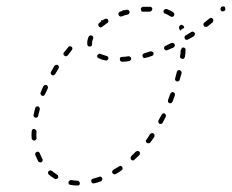

<svg xmlns="http://www.w3.org/2000/svg" viewBox="-20 -568 717 594"><path d="M223 6Q224 5 225 4Q226 3 227 2Q227 0 227 -1Q227 -4 225 -6Q223 -9 220 -9Q210 -9 201 -11Q199 -11 198 -11Q196 -10 195 -9Q194 -8 193 -7Q192 -6 192 -4Q191 -1 193 1Q195 4 198 4Q209 6 220 6Q221 6 223 6ZM296 -11Q297 -14 296 -17Q296 -18 295 -19Q294 -20 292 -21Q291 -22 290 -22Q288 -22 287 -21Q277 -18 268 -15Q266 -15 265 -14Q264 -13 263 -12Q263 -10 262 -9Q262 -7 263 -6Q263 -3 266 -1Q269 0 272 -1Q282 -3 292 -7Q295 -8 296 -11ZM154 -14Q157 -15 159 -17Q160 -18 160 -20Q160 -21 160 -23Q159 -24 159 -26Q158 -27 156 -28Q148 -33 141 -39Q140 -40 138 -40Q137 -41 135 -41Q134 -41 133 -40Q131 -39 130 -38Q129 -37 129 -36Q128 -34 129 -33Q129 -31 129 -30Q130 -29 131 -28Q139 -21 149 -15Q151 -13 154 -14ZM358 -43Q359 -44 359 -46Q360 -47 359 -49Q359 -50 358 -52Q356 -54 353 -55Q350 -55 348 -53Q339 -48 331 -43Q330 -42 329 -41Q328 -39 327 -38Q327 -37 327 -35Q328 -34 328 -32Q330 -30 333 -29Q336 -28 339 -30Q348 -35 356 -41Q358 -42 358 -43ZM103 -66Q106 -65 108 -66Q111 -68 112 -71Q113 -74 111 -76Q107 -85 103 -94Q102 -97 99 -98Q97 -100 94 -98Q91 -97 90 -95Q88 -92 89 -89Q93 -79 98 -69Q100 -66 103 -66ZM413 -94Q413 -97 411 -99Q410 -100 409 -100Q407 -101 406 -101Q404 -101 403 -100Q402 -100 400 -99Q393 -91 386 -85Q384 -82 384 -79Q384 -76 386 -74Q387 -73 388 -72Q390 -72 391 -72Q392 -72 394 -72Q395 -73 396 -74Q404 -81 411 -88Q413 -91 413 -94ZM458 -147Q458 -149 458 -150Q458 -151 457 -153Q456 -154 455 -155Q452 -157 449 -156Q446 -155 444 -153Q439 -144 433 -136Q431 -134 431 -131Q432 -128 434 -126Q435 -125 437 -125Q438 -124 440 -125Q441 -125 442 -125Q444 -126 445 -127Q451 -136 457 -144Q458 -146 458 -147ZM81 -135Q83 -133 86 -133Q88 -133 89 -134Q90 -135 91 -136Q92 -137 93 -138Q93 -140 93 -141Q92 -151 93 -161Q93 -164 91 -166Q88 -169 85 -169Q82 -169 80 -167Q78 -164 78 -161Q77 -151 78 -140Q78 -137 81 -135ZM493 -212Q492 -215 490 -217Q487 -218 484 -217Q481 -216 480 -213Q475 -204 470 -195Q469 -193 470 -190Q471 -187 473 -185Q476 -184 479 -185Q482 -185 483 -188Q488 -197 493 -207Q494 -209 493 -212ZM85 -207Q86 -205 89 -204Q91 -204 92 -204Q94 -204 95 -205Q96 -206 97 -207Q98 -208 98 -210Q100 -219 103 -229Q104 -232 102 -235Q101 -238 98 -239Q96 -239 95 -239Q93 -239 92 -238Q91 -237 90 -236Q89 -235 89 -233Q86 -223 84 -213Q83 -210 85 -207ZM521 -276Q521 -277 521 -279Q520 -280 519 -281Q518 -282 516 -283Q513 -284 511 -282Q508 -281 507 -278Q503 -268 500 -259Q499 -256 500 -253Q501 -250 504 -249Q507 -248 510 -249Q513 -251 514 -254Q517 -263 521 -273Q521 -274 521 -276ZM106 -282Q104 -279 106 -276Q107 -273 110 -272Q111 -271 112 -271Q114 -271 115 -272Q117 -273 118 -274Q119 -275 119 -276Q121 -281 124 -286L128 -295Q129 -297 128 -300Q127 -303 124 -305Q123 -305 121 -305Q120 -305 118 -305Q117 -304 116 -303Q115 -302 114 -301L110 -292Q108 -287 106 -282ZM541 -347Q539 -350 536 -351Q533 -352 530 -350Q528 -348 527 -345Q525 -336 522 -326Q521 -323 522 -320Q524 -317 527 -316Q528 -316 530 -316Q531 -316 533 -317Q534 -318 535 -319Q536 -320 536 -322Q539 -332 542 -342Q542 -345 541 -347ZM137 -341Q138 -338 140 -336Q142 -335 143 -335Q145 -335 146 -335Q148 -336 149 -337Q150 -338 151 -339Q156 -348 161 -356Q163 -359 162 -362Q161 -365 159 -367Q156 -368 153 -367Q150 -367 148 -364Q143 -355 138 -346Q136 -344 137 -341ZM384 -382Q386 -384 386 -387Q386 -390 383 -392Q381 -394 378 -394Q367 -392 358 -392Q355 -392 352 -390Q350 -387 351 -384Q351 -381 353 -379Q355 -377 358 -377Q369 -377 379 -379Q382 -379 384 -382ZM312 -382Q314 -383 315 -386Q316 -390 314 -392Q312 -395 309 -395Q299 -398 291 -401Q288 -403 286 -401Q283 -400 281 -397Q280 -395 281 -392Q282 -389 285 -388Q295 -383 306 -381Q309 -380 312 -382ZM553 -418Q551 -421 548 -421Q546 -421 545 -421Q543 -420 542 -419Q542 -419 542 -418Q541 -415 539 -413Q539 -404 537 -394Q537 -393 537 -391Q538 -390 538 -389Q539 -387 541 -387Q542 -386 543 -386Q546 -385 549 -387Q551 -389 552 -392Q554 -403 554 -413Q555 -416 553 -418ZM454 -398Q456 -401 455 -404Q454 -407 451 -408Q448 -410 445 -409Q436 -406 426 -403Q423 -402 422 -400Q420 -397 421 -394Q422 -391 424 -389Q427 -388 430 -389Q440 -391 450 -395Q453 -396 454 -398ZM176 -401Q177 -398 179 -396Q180 -395 182 -394Q183 -394 185 -394Q186 -394 187 -395Q189 -396 190 -397Q196 -405 202 -413Q204 -415 204 -418Q204 -421 202 -423Q199 -425 196 -425Q193 -425 191 -422Q184 -414 178 -406Q176 -404 176 -401ZM519 -423Q520 -424 521 -426Q521 -427 521 -429Q521 -430 520 -431Q519 -434 516 -435Q513 -436 510 -435Q501 -430 492 -426Q489 -425 488 -422Q487 -419 488 -417Q489 -414 492 -413Q495 -411 498 -413Q507 -417 517 -421Q518 -422 519 -423ZM251 -428Q251 -427 252 -426Q254 -425 255 -424Q256 -424 258 -424Q261 -424 263 -426Q265 -428 265 -432Q264 -439 268 -448Q269 -451 268 -454Q267 -457 264 -458Q261 -459 258 -458Q255 -457 254 -454Q249 -442 250 -431Q250 -429 251 -428ZM582 -459Q583 -460 583 -461Q583 -463 583 -464Q583 -466 582 -467Q580 -469 577 -470Q574 -471 572 -469Q563 -464 554 -458Q553 -458 552 -456Q551 -455 551 -454Q551 -452 551 -451Q551 -449 552 -448Q553 -445 556 -445Q559 -444 562 -446Q571 -451 580 -456Q581 -457 582 -459ZM534 -484Q534 -486 535 -487Q535 -488 537 -489Q538 -490 539 -491Q542 -492 545 -490Q548 -489 549 -486Q549 -484 550 -482Q546 -480 543 -478Q540 -476 537 -473Q536 -477 534 -481Q534 -483 534 -484ZM293 -506Q293 -504 293 -502Q290 -499 287 -497Q284 -495 284 -492Q284 -488 286 -486Q288 -484 291 -483Q294 -483 296 -485Q304 -491 312 -497Q315 -498 315 -501Q316 -504 314 -507Q313 -510 310 -510Q307 -511 304 -509Q301 -507 297 -505Q295 -506 293 -506ZM639 -502Q640 -503 640 -504Q640 -506 640 -507Q639 -509 638 -510Q637 -511 636 -512Q635 -512 633 -513Q632 -513 630 -512Q629 -512 628 -511Q620 -504 612 -498Q611 -497 610 -496Q610 -494 609 -493Q609 -491 610 -490Q610 -489 611 -487Q613 -485 616 -485Q619 -484 622 -486Q630 -493 638 -499Q639 -500 639 -502ZM490 -539Q487 -538 486 -535Q486 -534 486 -532Q486 -531 487 -529Q487 -528 488 -527Q489 -526 491 -526Q500 -522 508 -517Q509 -516 510 -516Q512 -516 513 -516Q515 -516 516 -517Q517 -518 518 -519Q520 -522 519 -525Q519 -528 516 -530Q507 -536 496 -540Q493 -541 490 -539ZM362 -537Q361 -536 359 -536Q359 -535 359 -534Q355 -533 351 -532Q350 -531 349 -530Q348 -529 347 -528Q346 -527 346 -525Q346 -524 347 -522Q348 -519 350 -518Q353 -516 356 -517Q365 -521 375 -523Q377 -524 378 -524Q379 -525 380 -527Q381 -528 381 -529Q381 -531 381 -532Q380 -535 377 -537Q375 -538 372 -538Q368 -537 364 -536Q363 -536 362 -537ZM436 -547Q433 -547 431 -547Q431 -547 430 -547Q427 -547 423 -547Q419 -546 417 -544Q415 -542 416 -538Q416 -537 417 -536Q417 -534 418 -533Q419 -532 421 -532Q422 -531 424 -532Q434 -532 443 -532H444Q447 -532 449 -535Q451 -537 451 -540Q451 -541 451 -543Q450 -544 449 -545Q448 -546 447 -547Q445 -547 444 -547H443Q439 -547 436 -547ZM677 -541Q677 -544 675 -547Q673 -549 670 -548Q667 -548 664 -546V-545Q662 -543 662 -540Q662 -537 664 -535Q666 -532 670 -533Q673 -533 675 -535L676 -536Q678 -538 677 -541Z"/></svg>

Font: FRB American Cursive Dashed Extralight
Style: Italic
Weight: 200
Italic angle: -25°
Version: Version 2.0;Modular Font Editor K font №1